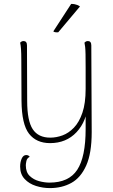

<svg xmlns="http://www.w3.org/2000/svg" viewBox="-20 -722 576 982"><path d="M235 240Q199 240 164 229Q129 218 106 193.5Q83 169 83 130Q83 107 91 89Q99 71 114 71Q126 71 132 80Q118 87 115 101.5Q112 116 112 123Q112 159 132 178Q152 197 180 204.5Q208 212 233 212Q332 212 375 146.5Q418 81 418 -62Q418 -83 418 -103.5Q418 -124 418 -145Q418 -166 418 -187L431 -195Q424 -102 371.5 -46Q319 10 236 10Q166 10 128.5 -38Q91 -86 90 -207L89 -417Q89 -449 87.5 -470.5Q86 -492 83 -504Q86 -507 90 -509.5Q94 -512 101 -512Q109 -512 113.5 -506.5Q118 -501 118 -490L119 -206Q119 -104 147.5 -61Q176 -18 237 -18Q268 -18 299.5 -29.5Q331 -41 358 -69Q385 -97 401.5 -145.5Q418 -194 418 -267Q418 -335 418 -377.5Q418 -420 417.5 -444.5Q417 -469 415.5 -482Q414 -495 412 -504Q415 -507 419 -509.5Q423 -512 430 -512Q438 -512 442.5 -506.5Q447 -501 447 -490L449 -46Q449 62 421 124.5Q393 187 345 213.5Q297 240 235 240ZM389 -689 278 -557Q273 -556 264 -557Q255 -558 253 -562L344 -702Q354 -702 361.5 -700.5Q369 -699 375.5 -696.5Q382 -694 389 -689Z"/></svg>

Font: Arima Thin
Style: Regular
Weight: 100
Designer: Joana Correia and Natanael Gama
Foundry: NDISCOVER
Version: Version 1.101;gftools[0.9.23]